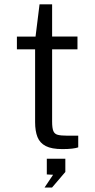

<svg xmlns="http://www.w3.org/2000/svg" viewBox="-20 -686 437 886"><path d="M337.5 -458.5H220.5V-125Q220.5 -95 226.2 -81.2Q232 -67.5 246.8 -63.8Q261.5 -60 288 -60H341V-6Q331.5 -2.5 312.8 -0.2Q294 2 268 2Q218.5 2 191.2 -12Q164 -26 153 -53.5Q142 -81 142 -122.5V-458.5H58V-517H144L162.5 -666H220.5V-517.5H337.5ZM185.5 179.5 225 120.5 196 119V46.5H281.5V107.5L220 179.5Z"/></svg>

Font: Public Sans Light
Style: Regular
Weight: 300
Designer: The Public Sans Project Authors: Dan O. Williams and USWDS (Libre Franklin designed by Pablo Impallari and Rodrigo Fuenz
Version: Version 1.007